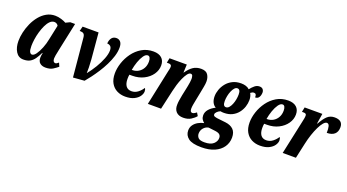

<svg xmlns="http://www.w3.org/2000/svg" viewBox="-58 -1195 3695 2047"><g transform="rotate(20 1789.0 -171.0)"><path d="M153 10Q97 10 67 -38.5Q37 -87 37 -159Q37 -206 49 -259Q61 -312 84 -363Q107 -414 141 -455.5Q175 -497 218.5 -521.5Q262 -546 315 -546Q349 -546 385 -535Q421 -524 440 -512L488 -535H543L477 -224Q475 -212 470.5 -191.5Q466 -171 462 -149.5Q458 -128 458 -114Q458 -92 466 -81Q474 -70 486 -70Q496 -70 503.5 -75.5Q511 -81 523 -90L541 -49Q518 -30 487 -10Q456 10 404 10Q365 10 341 -10Q317 -30 317 -71Q317 -84 319 -97Q321 -110 324 -126H320Q299 -83 277.5 -52.5Q256 -22 227 -6Q198 10 153 10ZM221 -71Q243 -71 266 -103Q289 -135 309 -185Q329 -235 339 -288L374 -453Q367 -466 355 -473Q343 -480 329 -480Q302 -480 279.5 -457.5Q257 -435 239.5 -398Q222 -361 209.5 -317.5Q197 -274 191 -231.5Q185 -189 185 -156Q185 -108 195.5 -89.5Q206 -71 221 -71Z M676 -429Q673 -461 659.5 -471.5Q646 -482 623 -482H614L628 -536H809L835 -240Q839 -190 839.5 -150.5Q840 -111 839 -87H841Q879 -134 913 -190.5Q947 -247 968 -301.5Q989 -356 989 -396Q989 -430 973.5 -443.5Q958 -457 936 -457Q938 -496 956.5 -520.5Q975 -545 1010 -545Q1038 -545 1056.5 -524.5Q1075 -504 1075 -459Q1075 -412 1059 -360.5Q1043 -309 1017 -257Q991 -205 960 -157Q929 -109 899 -69Q869 -29 845 -1L717 9Z M1308 10Q1256 10 1213.5 -11.5Q1171 -33 1146 -76.5Q1121 -120 1121 -186Q1121 -243 1141.5 -305.5Q1162 -368 1201.5 -422.5Q1241 -477 1298.5 -511.5Q1356 -546 1430 -546Q1491 -546 1524 -516.5Q1557 -487 1557 -433Q1557 -378 1524 -330.5Q1491 -283 1433.5 -254Q1376 -225 1304 -225H1272Q1270 -215 1269 -203.5Q1268 -192 1268 -177Q1268 -124 1289 -95.5Q1310 -67 1352 -67Q1392 -67 1424.5 -92.5Q1457 -118 1475 -149Q1486 -137 1486 -113Q1486 -86 1466.5 -57.5Q1447 -29 1407.5 -9.5Q1368 10 1308 10ZM1285 -282Q1322 -282 1353 -300.5Q1384 -319 1402 -351.5Q1420 -384 1420 -427Q1420 -454 1411.5 -470Q1403 -486 1387 -486Q1363 -486 1341 -455Q1319 -424 1302.5 -377Q1286 -330 1278 -282Z M1966 10Q1913 10 1885.5 -19.5Q1858 -49 1860 -100Q1860 -122 1864 -147.5Q1868 -173 1875 -211L1892 -291Q1895 -304 1899 -325.5Q1903 -347 1906.5 -369.5Q1910 -392 1910 -409Q1910 -427 1905 -443Q1900 -459 1883 -459Q1865 -459 1846.5 -434.5Q1828 -410 1811 -372Q1794 -334 1781.5 -292.5Q1769 -251 1762 -218L1713 0H1563L1647 -398Q1650 -411 1653.5 -426.5Q1657 -442 1657 -456Q1657 -482 1622 -482H1603L1614 -536H1810L1806 -444H1808Q1845 -497 1882.5 -521.5Q1920 -546 1971 -546Q2027 -546 2048 -513.5Q2069 -481 2069 -438Q2069 -411 2062 -376Q2055 -341 2050 -313L2030 -212Q2024 -182 2019.5 -157Q2015 -132 2015 -111Q2015 -71 2041 -71Q2059 -71 2087 -94L2108 -59Q2088 -34 2053 -12Q2018 10 1966 10Z M2256 240Q2152 240 2108 206.5Q2064 173 2064 119Q2064 82 2083.5 55Q2103 28 2133.5 11Q2164 -6 2198 -13Q2183 -24 2171 -42.5Q2159 -61 2159 -88Q2159 -125 2185.5 -156Q2212 -187 2257 -209Q2204 -241 2204 -321Q2204 -357 2218 -396.5Q2232 -436 2259.5 -470Q2287 -504 2328.5 -525Q2370 -546 2426 -546Q2453 -546 2478 -538.5Q2503 -531 2520 -514Q2542 -542 2566 -562Q2590 -582 2620 -582Q2646 -582 2658.5 -567Q2671 -552 2671 -531Q2671 -515 2666 -497.5Q2661 -480 2649 -468Q2637 -456 2614 -456Q2617 -499 2587 -499Q2575 -499 2566.5 -494.5Q2558 -490 2548 -483Q2567 -452 2567 -408Q2567 -370 2554.5 -331.5Q2542 -293 2516 -260Q2490 -227 2450.5 -207Q2411 -187 2356 -187Q2334 -187 2318 -191Q2296 -182 2281 -166.5Q2266 -151 2266 -138Q2266 -122 2279 -117Q2292 -112 2311 -109L2409 -98Q2466 -91 2498 -60Q2530 -29 2530 31Q2530 91 2497.5 138.5Q2465 186 2404 213Q2343 240 2256 240ZM2357 -251Q2376 -251 2391 -268Q2406 -285 2417 -311.5Q2428 -338 2433.5 -368Q2439 -398 2439 -425Q2439 -483 2404 -483Q2387 -483 2372 -466Q2357 -449 2346 -423Q2335 -397 2329 -367Q2323 -337 2323 -310Q2323 -279 2331.5 -265Q2340 -251 2357 -251ZM2269 179Q2338 179 2370.5 149.5Q2403 120 2403 82Q2403 56 2386 42Q2369 28 2326 24L2259 16Q2225 22 2202.5 49Q2180 76 2180 111Q2180 139 2198 159Q2216 179 2269 179Z M2837 10Q2785 10 2742.5 -11.5Q2700 -33 2675 -76.5Q2650 -120 2650 -186Q2650 -243 2670.5 -305.5Q2691 -368 2730.5 -422.5Q2770 -477 2827.5 -511.5Q2885 -546 2959 -546Q3020 -546 3053 -516.5Q3086 -487 3086 -433Q3086 -378 3053 -330.5Q3020 -283 2962.5 -254Q2905 -225 2833 -225H2801Q2799 -215 2798 -203.5Q2797 -192 2797 -177Q2797 -124 2818 -95.5Q2839 -67 2881 -67Q2921 -67 2953.5 -92.5Q2986 -118 3004 -149Q3015 -137 3015 -113Q3015 -86 2995.5 -57.5Q2976 -29 2936.5 -9.5Q2897 10 2837 10ZM2814 -282Q2851 -282 2882 -300.5Q2913 -319 2931 -351.5Q2949 -384 2949 -427Q2949 -454 2940.5 -470Q2932 -486 2916 -486Q2892 -486 2870 -455Q2848 -424 2831.5 -377Q2815 -330 2807 -282Z M3176 -387Q3180 -405 3183.5 -423Q3187 -441 3187 -458Q3187 -471 3179 -476.5Q3171 -482 3157 -482H3136L3147 -536H3348L3330 -421H3335Q3368 -482 3401.5 -514Q3435 -546 3485 -546Q3578 -546 3578 -467Q3578 -415 3547.5 -388.5Q3517 -362 3461 -362Q3463 -409 3455.5 -436Q3448 -463 3427 -463Q3409 -463 3388.5 -439Q3368 -415 3348 -374Q3328 -333 3310.5 -281Q3293 -229 3281 -173L3243 0H3093Z"/></g></svg>

Font: Noto Serif ExtraCondensed ExtraBold
Style: Italic
Weight: 800
Width: 2
Italic angle: -12°
Designer: Monotype Design Team
Foundry: Monotype Imaging Inc.
Version: Version 2.013